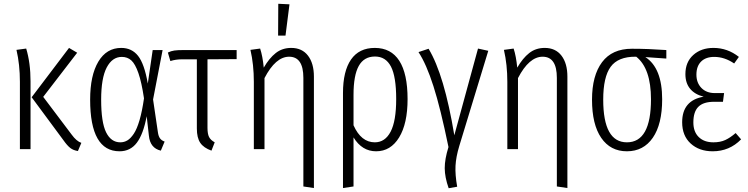

<svg xmlns="http://www.w3.org/2000/svg" viewBox="-20 -787 3948 1013"><path d="M387.2 -508.8 208 -275.9 357.9 -77.1Q383.3 -42 409.2 -33.2L391.1 9.8Q367.2 6.3 350.8 -6.3Q334.5 -19 314.9 -46.9L147 -273.9L344.2 -534.2ZM118.2 -530.8Q141.1 -455.1 141.1 -357.9V0H85V-355Q85 -446.3 66.9 -523.9Z M619.6 -534.2Q675.3 -534.2 708.5 -492.2Q741.7 -450.2 759.8 -346.2L785.6 -522.9H837.9L787.6 -262.2L813 -89.8Q815.9 -67.9 824.5 -56.6Q833 -45.4 848.6 -40L828.6 7.8Q772 -5.4 765.6 -70.8L753.9 -173.8Q736.3 -79.6 702.1 -34.2Q668 11.2 610.8 11.2Q455.6 11.2 455.6 -261.2Q455.6 -389.2 498.8 -461.7Q542 -534.2 619.6 -534.2ZM622.6 -486.8Q572.3 -486.8 543 -430.9Q513.7 -375 513.7 -261.2Q513.7 -141.6 539.8 -88.9Q565.9 -36.1 614.7 -36.1Q635.3 -36.1 652.3 -46.4Q669.4 -56.6 686 -81.5Q702.6 -106.4 716.3 -153.3Q730 -200.2 739.7 -268.1Q727.1 -353 710.2 -401.4Q693.4 -449.7 672.9 -468.3Q652.3 -486.8 622.6 -486.8Z M1228.5 -475.1 1074.7 -474.1V-112.8Q1074.7 -80.6 1083 -64.2Q1091.3 -47.9 1112.8 -36.1L1095.7 7.8Q1054.7 -6.8 1036.6 -33.4Q1018.6 -60.1 1018.6 -108.9V-474.1H942.9Q906.2 -474.1 878.9 -464.8L865.7 -509.8Q882.8 -518.1 900.1 -520.5Q917.5 -522.9 949.7 -522.9H1228.5Z M1507.3 -764.2 1486.3 -599.1H1447.3L1448.2 -767.1ZM1516.6 -534.2Q1573.7 -534.2 1605 -493.4Q1636.2 -452.6 1636.2 -382.8V205.1L1580.6 196.8V-376Q1580.6 -487.8 1505.4 -487.8Q1434.1 -487.8 1375.5 -375V0H1319.3V-355Q1319.3 -446.3 1301.3 -523.9L1352.5 -530.8Q1365.7 -490.7 1371.6 -430.2Q1400.4 -480 1434.8 -507.1Q1469.2 -534.2 1516.6 -534.2Z M1957.5 -534.2Q2043 -534.2 2086.7 -466.3Q2130.4 -398.4 2130.4 -264.2Q2130.4 -134.8 2085.7 -61.8Q2041 11.2 1964.4 11.2Q1890.1 11.2 1845.2 -62V196.8L1789.6 205.1V-295.9Q1789.6 -411.6 1832 -472.9Q1874.5 -534.2 1957.5 -534.2ZM1957.5 -36.1Q2011.7 -36.1 2041 -92.3Q2070.3 -148.4 2070.3 -264.2Q2070.3 -382.8 2042.7 -435.8Q2015.1 -488.8 1958.5 -488.8Q1900.4 -488.8 1872.8 -439Q1845.2 -389.2 1845.2 -287.1V-126Q1885.3 -36.1 1957.5 -36.1Z M2241.2 -529.8Q2324.2 -392.6 2377 -73.2L2502 -530.8L2556.2 -519L2403.3 -17.1Q2385.7 41 2383.3 87.9Q2380.9 134.8 2392.1 198.2L2347.2 206.1Q2326.7 148.4 2326.4 100.6Q2326.2 52.7 2346.2 -11.2Q2304.2 -215.8 2266.8 -332.5Q2229.5 -449.2 2188 -512.2Z M2854 -534.2Q2911.1 -534.2 2942.4 -493.4Q2973.6 -452.6 2973.6 -382.8V205.1L2918 196.8V-376Q2918 -487.8 2842.8 -487.8Q2771.5 -487.8 2712.9 -375V0H2656.7V-355Q2656.7 -446.3 2638.7 -523.9L2689.9 -530.8Q2703.1 -490.7 2709 -430.2Q2737.8 -480 2772.2 -507.1Q2806.6 -534.2 2854 -534.2Z M3495.6 -522.9V-478L3384.8 -485.8Q3473.6 -428.7 3473.6 -263.2Q3473.6 -131.8 3424.3 -60.3Q3375 11.2 3287.6 11.2Q3200.7 11.2 3152.1 -59.6Q3103.5 -130.4 3103.5 -261.2Q3103.5 -388.2 3156.5 -459Q3209.5 -529.8 3314 -529.8Q3398.9 -529.8 3495.6 -522.9ZM3414.6 -263.2Q3414.6 -425.8 3336.9 -487.8H3333.5Q3241.2 -488.3 3201.9 -434.6Q3162.6 -380.9 3162.6 -261.2Q3162.6 -36.1 3287.6 -36.1Q3414.6 -36.1 3414.6 -263.2Z M3744.1 -534.2Q3818.4 -534.2 3878.4 -486.8L3853.5 -452.1Q3802.7 -486.8 3748.5 -486.8Q3703.6 -486.8 3679 -462.2Q3654.3 -437.5 3654.3 -393.1Q3654.3 -350.1 3680.7 -323Q3707 -295.9 3751.5 -295.9H3800.3L3794.4 -250H3747.6Q3690.9 -250 3664.6 -223.6Q3638.2 -197.3 3638.2 -141.1Q3638.2 -91.8 3666.5 -64Q3694.8 -36.1 3744.1 -36.1Q3780.3 -36.1 3806.6 -48.3Q3833 -60.5 3861.3 -85L3890.1 -51.8Q3828.6 11.2 3740.2 11.2Q3668.9 11.2 3624 -29.8Q3579.1 -70.8 3579.1 -142.1Q3579.1 -257.3 3692.4 -276.9Q3646 -288.6 3621.1 -318.6Q3596.2 -348.6 3596.2 -396Q3596.2 -459.5 3637.7 -496.8Q3679.2 -534.2 3744.1 -534.2Z"/></svg>

Font: Fira Sans Compressed Light
Style: Regular
Weight: 300
Width: 1
Designer: Carrois Corporate & Edenspiekermann AG
Foundry: Carrois Corporate GbR & Edenspiekermann AG
Version: Version 4.203;PS 004.203;hotconv 1.0.88;makeotf.lib2.5.64775